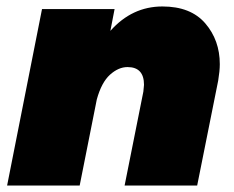

<svg xmlns="http://www.w3.org/2000/svg" viewBox="-20 -574 725 594"><path d="M590 0H365.5L423.5 -290.5L425.5 -311.5Q425.5 -366.5 374.5 -366.5Q346.5 -366.5 320.2 -342.8Q294 -319 279.5 -266.5L226.5 0H2L110 -546H334.5L321.5 -478.5Q388.5 -554 482.5 -554Q570 -554 615 -501.8Q660 -449.5 660 -375.5Q660 -354.5 655 -324.5Z"/></svg>

Font: Argentum Sans Black
Style: Italic
Weight: 900
Italic angle: -11°
Designer: Julieta Ulanovsky (font), Cristiano Sobral (main changes and remaster)
Foundry: Julieta Ulanovsky (font), Cristiano Sobral (main changes and remaster)
Version: Version 2.007;June 15, 2022;FontCreator 14.0.0.2814 64-bit; 